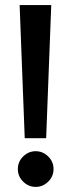

<svg xmlns="http://www.w3.org/2000/svg" viewBox="-20 -720 280 753"><path d="M71 -7.5Q50 -28 50 -57Q50 -86 71 -106.5Q92 -127 120 -127Q148 -127 169 -106.5Q190 -86 190 -57Q190 -28 169 -7.5Q148 13 120 13Q92 13 71 -7.5ZM181 -700 161 -178H77L57 -700Z"/></svg>

Font: Edgecutting Lite Medium
Style: Medium
Weight: 500
Designer: RandomMaerks (Nguyen Gia Bao)
Version: Version 1.0